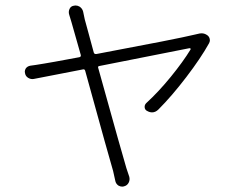

<svg xmlns="http://www.w3.org/2000/svg" viewBox="-20 -612 864 707"><path d="M709 -487.3Q715.8 -489.3 722.7 -489.3Q733.4 -489.3 743.2 -482.4Q750 -477.5 752 -469.7Q752.9 -466.8 752.9 -463.9Q752.9 -459 750 -453.1Q719.7 -398.4 666 -328.1Q612.3 -257.8 563.5 -209Q552.7 -198.2 540 -198.2Q531.2 -198.2 522.5 -203.1Q513.7 -207 512.7 -216.3Q511.7 -225.6 518.6 -232.4Q563.5 -273.4 608.9 -329.1Q654.3 -384.8 681.6 -429.7Q682.6 -431.6 681.6 -433.1Q680.7 -434.6 677.7 -434.6Q577.1 -415 346.7 -369.1Q338.9 -368.2 341.8 -361.3Q433.6 -31.2 445.3 6.8Q447.3 13.7 456.1 39.1Q459 50.8 453.6 61Q448.2 71.3 436.5 74.2Q433.6 75.2 429.7 75.2Q422.9 75.2 416 71.3Q406.2 64.5 404.3 52.7Q401.4 39.1 396.5 17.6Q384.8 -20.5 293.9 -350.6Q292 -358.4 285.2 -356.4L104.5 -321.3Q93.8 -319.3 84 -325.2Q74.2 -331.1 72.3 -341.8Q71.3 -344.7 71.3 -347.7Q71.3 -354.5 75.2 -360.4Q81.1 -368.2 91.8 -370.1Q108.4 -372.1 142.6 -377.9Q157.2 -379.9 272.5 -401.4Q279.3 -403.3 277.3 -410.2Q252 -501 243.2 -530.3Q238.3 -546.9 234.9 -557.6Q231.4 -568.4 235.8 -578.6Q240.2 -588.9 251 -590.8Q254.9 -591.8 257.8 -591.8Q265.6 -591.8 272.5 -587.9Q283.2 -581.1 286.1 -569.3Q289.1 -554.7 292 -541Q293.9 -534.2 305.2 -492.7Q316.4 -451.2 325.2 -418.9Q327.1 -412.1 335 -413.1Q631.8 -468.8 696.3 -484.4Q702.1 -485.4 709 -487.3Z"/></svg>

Font: Gen Jyuu Gothic P Light
Style: Regular
Weight: 200
Designer: [Source Han Sans]
Ryoko NISHIZUKA  (kana & ideographs); Paul D. Hunt (Latin, Greek & Cyrillic); Wenlong ZHANG  (bopomofo
Version: Version 1.002.20150607